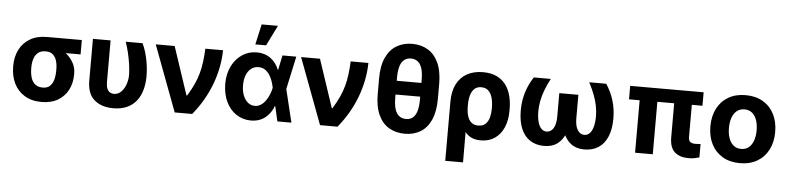

<svg xmlns="http://www.w3.org/2000/svg" viewBox="-53 -1084 6483 1584"><g transform="rotate(5 3189.0 -291.5)"><path d="M46.3 -258.8V-269.5Q46.6 -343.4 76.3 -401.8Q106 -460.3 163.4 -494.3Q220.8 -528.3 303.3 -528.3Q314.8 -521.9 325.4 -505.7Q335.9 -489.6 353 -472.8Q370 -456 400.4 -446.5Q439.2 -433.9 474.1 -404.7Q509 -375.5 531.1 -335.3Q553.2 -295.1 552.9 -249V-238.3Q553.2 -168.7 524.2 -112.4Q495.2 -56.1 439.8 -23.1Q384.4 9.8 304.7 9.8Q221.8 9.8 164 -25.5Q106.2 -60.7 76.4 -121.5Q46.6 -182.3 46.3 -258.8ZM196.1 -269.5V-258.8Q196.4 -217.5 206.4 -183.5Q216.4 -149.5 240.1 -129.4Q263.9 -109.4 304.7 -109.4Q341.6 -109.4 363.1 -129.4Q384.6 -149.5 394 -183.5Q403.4 -217.5 403.1 -258.8V-269.5Q403.4 -307.5 393.9 -339.3Q384.4 -371.1 362.6 -390.3Q340.9 -409.5 303.3 -409.2Q264.1 -409.5 240.4 -390.3Q216.8 -371.1 206.6 -339.3Q196.4 -307.5 196.1 -269.5ZM591.6 -528.3V-409.2H303.3V-528.3Z M682 -545.9H828.3V-201.8Q828.5 -166.4 837.5 -146Q846.5 -125.6 861.2 -117.2Q875.9 -108.8 892.8 -108.6Q927.3 -108.8 952.4 -133.2Q977.5 -157.6 991.3 -196.3Q1005.1 -235 1004.9 -277.3Q1003.8 -320.8 996.9 -367.1Q989.9 -413.5 978.9 -459.4Q967.8 -505.4 953.5 -545.9H1092.8Q1108 -516.1 1120.8 -472.9Q1133.6 -429.8 1141.5 -379.4Q1149.4 -329.1 1149.4 -277.3Q1149.4 -216.8 1135 -164.6Q1120.6 -112.3 1090.2 -73.1Q1059.9 -33.9 1012.1 -12.1Q964.3 9.8 897.5 9.8Q800.1 9.8 740.8 -41.4Q681.5 -92.6 682 -203.1Z M1406.9 0 1202.2 -545.9H1358.7L1491.3 -148.4H1497.2Q1529.6 -201.4 1550.9 -247.9Q1572.2 -294.4 1584.8 -340.2Q1597.4 -386 1603.8 -436.1Q1610.3 -486.1 1613 -545.9H1759.7Q1756.9 -401.3 1703.8 -260.7Q1650.6 -120.2 1551.5 0Z M2037.5 11.7Q1968.8 11 1915.5 -25.1Q1862.1 -61.3 1832.1 -125.3Q1802.1 -189.4 1801.6 -272.5Q1802.1 -355.9 1833.5 -418.8Q1864.9 -481.8 1918.8 -517.3Q1972.7 -552.7 2039.5 -552.7Q2105.9 -552.7 2153.3 -517.8Q2200.8 -482.8 2223.4 -424.4H2269.5L2306.8 -274.4L2373.4 0H2257.2L2194.5 -274.4Q2189.2 -301.5 2179.6 -329.2Q2170 -356.8 2154.5 -380.1Q2139.1 -403.3 2116.8 -417.9Q2094.5 -432.4 2064.1 -432.4Q2028.1 -432.4 2002.3 -412.1Q1976.5 -391.7 1962.6 -356Q1948.8 -320.3 1948.8 -273.8Q1948.8 -227.1 1962.8 -190.3Q1976.9 -153.6 2001.9 -132.7Q2027 -111.7 2059.8 -111.5Q2088.2 -111.5 2110.7 -126.6Q2133.2 -141.7 2150.1 -165.8Q2167.1 -189.9 2178.2 -217.9Q2189.3 -245.8 2194.5 -271.5L2251.8 -545.9H2366.2L2306.8 -271.5L2269.5 -124.2H2225.4Q2210.9 -85.5 2185.5 -54.8Q2160.2 -24 2123.5 -6.2Q2086.9 11.7 2037.5 11.7ZM2020.5 -617 2058.4 -785.9H2193.2L2109.6 -617Z M2610.5 0 2405.9 -545.9H2562.3L2694.9 -148.4H2700.8Q2733.2 -201.4 2754.5 -247.9Q2775.8 -294.4 2788.4 -340.2Q2801 -386 2807.4 -436.1Q2813.9 -486.1 2816.6 -545.9H2963.3Q2960.5 -401.3 2907.4 -260.7Q2854.2 -120.2 2755.1 0Z M3496.6 -419.9V-306.1H3134.7V-419.9ZM3560.1 -425.2V-300.2Q3559.8 -194.4 3528.4 -125.6Q3497.1 -56.8 3441.7 -23.5Q3386.2 9.8 3312.6 9.8Q3238.1 9.8 3181.5 -23.5Q3125 -56.8 3093.5 -125.6Q3061.9 -194.4 3062.2 -300.2V-425.2Q3061.9 -530.2 3093.4 -598.7Q3124.8 -667.2 3180.9 -700.9Q3236.9 -734.6 3310.6 -734.6Q3384.4 -734.6 3440.4 -701Q3496.5 -667.5 3528.1 -599Q3559.8 -530.5 3560.1 -425.2ZM3413.2 -281.1V-446.7Q3413.1 -506.7 3400.4 -543.4Q3387.7 -580.1 3364.7 -596.6Q3341.8 -613.1 3310.6 -613.1Q3261.1 -613.1 3234.9 -572.6Q3208.6 -532 3208.9 -446.7V-281.1Q3208.6 -192.9 3235.3 -152.6Q3262 -112.3 3312.6 -112.3Q3343.2 -112.3 3365.6 -128.7Q3388.1 -145 3400.6 -182Q3413.1 -218.9 3413.2 -281.1Z M3665.1 203.1V-288.5Q3665.4 -374.2 3695.7 -433.2Q3726 -492.1 3781.5 -522.4Q3837 -552.7 3912.4 -552.7Q3979.6 -552.7 4026.3 -530.2Q4073 -507.6 4102 -468.2Q4131 -428.7 4144.1 -377Q4157.3 -325.3 4157.3 -266.8V-257Q4157.8 -176.9 4131.9 -116.8Q4106 -56.8 4057.6 -23.5Q4009.3 9.8 3941.5 9.8Q3878.1 9.8 3839 -20.8Q3799.8 -51.5 3778 -106.2Q3756.2 -160.9 3743.8 -233L3811.2 -257.8Q3811.2 -233 3815.3 -207.1Q3819.3 -181.2 3830.1 -159.3Q3840.9 -137.3 3860.5 -123.9Q3880.1 -110.5 3910.6 -110.5Q3950 -110.5 3971.7 -132.3Q3993.4 -154 4002.1 -187.7Q4010.7 -221.5 4010.4 -257V-266.8Q4010.4 -310.4 4000.8 -346.9Q3991.1 -383.4 3968.8 -405.6Q3946.5 -427.7 3908.3 -427.7Q3873 -427.7 3851.5 -406.7Q3830 -385.7 3820.5 -350.8Q3811 -315.9 3811.2 -274.2L3812.4 203.1Z M4333.4 -545.9H4473.8Q4445.5 -492.1 4428 -445Q4410.5 -397.9 4402.6 -355.3Q4394.6 -312.6 4394.3 -271.3Q4394.6 -221.3 4404.2 -185.1Q4413.8 -148.8 4432.3 -129.4Q4450.8 -110 4477.1 -110Q4511.5 -110 4532.9 -143.9Q4554.2 -177.8 4553.9 -242.2V-435.2H4664.3V-256.8Q4664.5 -176.2 4642.6 -116.2Q4620.8 -56.2 4577 -23.2Q4533.1 9.8 4466.2 9.8Q4399.6 9.8 4350.6 -21.5Q4301.7 -52.8 4275.3 -115.3Q4249 -177.7 4249.6 -270.9Q4249.9 -346.1 4271.5 -416Q4293.1 -485.8 4333.4 -545.9ZM4792 -545.9H4932.8Q4973.1 -485.8 4994.6 -416Q5016.1 -346.1 5016.6 -270.9Q5017.2 -177.7 4990.8 -115.3Q4964.4 -52.8 4915.5 -21.5Q4866.6 9.8 4799.6 9.8Q4733.2 9.8 4689.2 -23.2Q4645.2 -56.2 4623.4 -116.2Q4601.6 -176.2 4601.6 -256.8V-435.2H4711.9V-242.2Q4711.8 -177.8 4733.2 -143.9Q4754.5 -110 4788.7 -110Q4815.5 -110 4833.9 -129.4Q4852.2 -148.8 4862.1 -185.1Q4871.9 -221.3 4871.9 -271.3Q4871.9 -312.6 4863.7 -355.3Q4855.5 -397.9 4838 -445Q4820.5 -492.1 4792 -545.9Z M5739.6 -545.9V-434.4H5131.3V-545.9ZM5366.1 -545.9V0H5219.4V-545.9ZM5505.4 -545.9H5651.5V-170.5Q5651.6 -138.3 5665.9 -127.2Q5680.2 -116.2 5709.1 -116.2Q5721.6 -116.2 5732.5 -117.2Q5743.4 -118.2 5751.5 -118.9V-7.4Q5732.8 -1.9 5710.4 2.3Q5687.9 6.4 5661.6 6.2Q5589.6 6.4 5547.7 -30.6Q5505.7 -67.6 5505.4 -152.9Z M6087.6 10.5Q6004.8 10.5 5944.6 -24.8Q5884.4 -60.1 5851.9 -123.4Q5819.4 -186.7 5819.4 -270.7Q5819.4 -355.3 5851.9 -418.7Q5884.4 -482.1 5944.6 -517.4Q6004.8 -552.7 6087.6 -552.7Q6170.6 -552.7 6230.8 -517.4Q6291 -482.1 6323.6 -418.7Q6356.2 -355.3 6356.2 -270.7Q6356.2 -186.7 6323.6 -123.4Q6291 -60.1 6230.8 -24.8Q6170.6 10.5 6087.6 10.5ZM6088.2 -107.4Q6126.1 -107.4 6151.4 -128.6Q6176.7 -149.8 6189.6 -187Q6202.4 -224.1 6202.4 -271.3Q6202.4 -319.1 6189.6 -356Q6176.7 -392.8 6151.4 -413.8Q6126.1 -434.8 6088.2 -434.8Q6050.4 -434.8 6024.7 -413.8Q5998.9 -392.8 5986 -356Q5973.1 -319.1 5973.1 -271.3Q5973.1 -224.1 5986 -187Q5998.9 -149.8 6024.7 -128.6Q6050.4 -107.4 6088.2 -107.4Z"/></g></svg>

Font: Inter Tight
Style: Regular
Weight: 400
Designer: Rasmus Andersson
Foundry: rsms
Version: Version 3.002